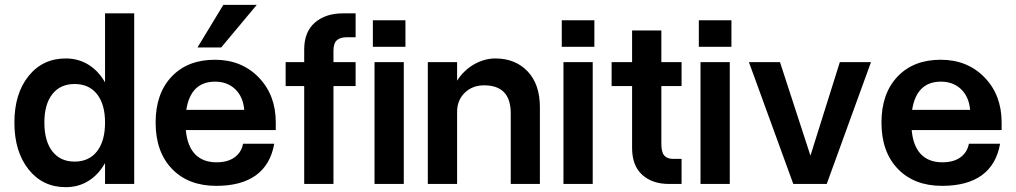

<svg xmlns="http://www.w3.org/2000/svg" viewBox="-20 -755 4169 788"><path d="M530.8 -700.2V0H411.1V-85.9Q384.3 -38.1 343 -12.5Q301.8 13.2 250 13.2Q155.3 13.2 97.2 -59.8Q39.1 -132.8 39.1 -252Q39.1 -370.6 97.2 -442.9Q155.3 -515.1 250 -515.1Q301.8 -515.1 343 -489.5Q384.3 -463.9 411.1 -417V-700.2ZM162.1 -252Q162.1 -176.3 194.8 -134Q227.5 -91.8 286.1 -91.8Q345.2 -91.8 378.2 -134Q411.1 -176.3 411.1 -252Q411.1 -327.1 378.2 -368.7Q345.2 -410.2 286.1 -410.2Q227.5 -410.2 194.8 -368.7Q162.1 -327.1 162.1 -252Z M1033.7 -734.9 887.7 -560.1H790.5L896.5 -734.9ZM618.7 -252Q618.7 -371.1 684.3 -440.4Q750 -509.8 861.8 -509.8Q971.2 -509.8 1041.5 -437.5Q1111.8 -365.2 1111.8 -252.9V-221.2H742.7Q748.5 -155.8 780.5 -122.3Q812.5 -88.9 868.7 -88.9Q914.6 -88.9 942.6 -109.1Q970.7 -129.4 977.5 -165H1105.5Q1090.3 -79.1 1030.3 -35.6Q970.2 7.8 867.7 7.8Q752.9 7.8 685.8 -62Q618.7 -131.8 618.7 -252ZM862.8 -419.9Q762.7 -419.9 744.6 -304.2H982.4Q978 -357.4 945.6 -388.7Q913.1 -419.9 862.8 -419.9Z M1152.3 -401.9V-500H1228.5V-551.8Q1228.5 -624.5 1272.5 -662.4Q1316.4 -700.2 1387.7 -700.2H1439.5V-602.1H1403.3Q1376 -602.1 1362.3 -589.6Q1348.6 -577.1 1348.6 -545.9V-500H1439.5V-401.9H1348.6V0H1228.5V-401.9Z M1510.3 -671.9H1644V-563H1510.3ZM1517.1 -500H1637.2V0H1517.1Z M2076.2 -290Q2076.2 -404.8 1966.8 -404.8Q1918.9 -404.8 1887.5 -374.3Q1856 -343.8 1856 -295.9V0H1735.8V-500H1856V-423.8Q1883.3 -466.8 1925.8 -491Q1968.3 -515.1 2013.2 -515.1Q2094.7 -515.1 2145.3 -462.2Q2195.8 -409.2 2195.8 -314.9V0H2076.2Z M2285.6 -671.9H2419.4V-563H2285.6ZM2292.5 -500H2412.6V0H2292.5Z M2777.3 -103V0H2725.6Q2657.2 0 2615.7 -37.6Q2574.2 -75.2 2574.2 -147.9V-401.9H2490.2V-500H2574.2V-629.9H2694.3V-500H2777.3V-401.9H2694.3V-164.1Q2694.3 -130.4 2706.3 -116.7Q2718.3 -103 2741.2 -103Z M2848.1 -671.9H2981.9V-563H2848.1ZM2855 -500H2975.1V0H2855Z M3053.7 -500H3181.2L3306.2 -116.2L3426.8 -500H3554.7L3373 0H3235.8Z M3597.7 -252Q3597.7 -371.1 3663.3 -440.4Q3729 -509.8 3840.8 -509.8Q3950.2 -509.8 4020.5 -437.5Q4090.8 -365.2 4090.8 -252.9V-221.2H3721.7Q3727.5 -155.8 3759.5 -122.3Q3791.5 -88.9 3847.7 -88.9Q3893.6 -88.9 3921.6 -109.1Q3949.7 -129.4 3956.5 -165H4084.5Q4069.3 -79.1 4009.3 -35.6Q3949.2 7.8 3846.7 7.8Q3731.9 7.8 3664.8 -62Q3597.7 -131.8 3597.7 -252ZM3841.8 -419.9Q3741.7 -419.9 3723.6 -304.2H3961.4Q3957 -357.4 3924.6 -388.7Q3892.1 -419.9 3841.8 -419.9Z"/></svg>

Font: Overused Grotesk SemiBold
Style: Regular
Weight: 600
Version: Version 0.002